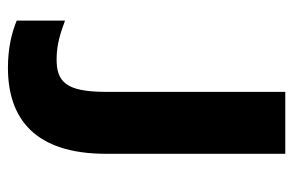

<svg xmlns="http://www.w3.org/2000/svg" viewBox="-152 -602 764 501"><g transform="rotate(90 230.5 -352.0)"><path d="M157.2 9.8C290.5 9.8 381.8 -61 381.8 -246.1V-713.9H220.2V-245.1C220.2 -139.6 192.4 -117.2 134.8 -117.2C96.2 -117.2 64.9 -127.9 34.2 -139.2V-13.2C63.5 -1 104 9.8 157.2 9.8Z"/></g></svg>

Font: Avrile Sans
Style: Bold
Weight: 700
Designer: Monotype Design Team, Google (font), Stefan Peev (BGR Cyrillic), Cristiano Sobral (main changes)
Foundry: The Avrile Sans Project Authors
Version: Version 3.110